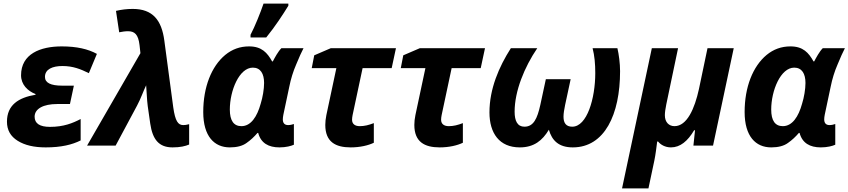

<svg xmlns="http://www.w3.org/2000/svg" viewBox="-20 -816 4755 1076"><path d="M236 10C323 10 384 -5 432 -29V-149C388 -126 337 -105 260 -105C203 -105 174 -124 174 -162C174 -207 224 -233 300 -233H372L394 -336H328C264 -336 232 -352 232 -385C232 -428 274 -446 330 -446C389 -446 431 -429 478 -406L523 -514C474 -541 410 -556 326 -556C206 -556 98 -514 98 -394C98 -342 135 -306 179 -289V-285C83 -269 19 -227 19 -134C19 -87 39 -52 79 -27C119 -2 171 10 236 10Z M947 10C990 10 1019 3 1040 -6V-120C1025 -116 1016 -115 1007 -115C978 -115 962 -137 951 -214L901 -588C886 -703 836 -766 724 -766C691 -766 659 -762 630 -755L648 -635C663 -638 680 -641 697 -641C734 -641 755 -624 762 -563L767 -518L468 0H628L748 -224C769 -263 784 -307 799 -338C802 -309 803 -256 808 -221L822 -123C835 -35 870 10 947 10Z M1268 10C1307 10 1339 2 1362 -15C1385 -31 1405 -50 1423 -71H1427C1442 -14 1485 10 1546 10C1583 10 1612 2 1627 -5V-121C1619 -118 1606 -115 1595 -115C1575 -115 1565 -126 1565 -147C1565 -154 1566 -163 1568 -173L1601 -329C1610 -374 1623 -416 1640 -455C1656 -494 1670 -525 1681 -546H1557C1538 -527 1520 -493 1509 -472H1505C1478 -520 1447 -556 1376 -556C1325 -556 1281 -540 1242 -508C1165 -444 1119 -328 1119 -188C1119 -52 1181 10 1268 10ZM1333 -109C1290 -109 1268 -140 1268 -202C1268 -309 1321 -437 1397 -437C1440 -437 1460 -403 1460 -351C1460 -316 1452 -270 1441 -235C1421 -162 1386 -109 1333 -109ZM1472 -606C1523 -669 1564 -732 1596 -784V-796H1457C1440 -746 1408 -666 1384 -621V-606Z M1865 -434 1809 -171C1805 -151 1803 -133 1803 -116C1803 -21 1860 10 1945 10C1998 10 2044 -1 2075 -16V-126C2046 -115 2023 -109 1996 -109C1971 -109 1953 -120 1953 -145C1953 -152 1954 -161 1956 -171L2012 -434H2175L2199 -546H1834L1741 -506L1727 -434Z M2364 -434 2308 -171C2304 -151 2302 -133 2302 -116C2302 -21 2359 10 2444 10C2497 10 2543 -1 2574 -16V-126C2545 -115 2522 -109 2495 -109C2470 -109 2452 -120 2452 -145C2452 -152 2453 -161 2455 -171L2511 -434H2674L2698 -546H2333L2240 -506L2226 -434Z M2893 10C2973 10 3020 -29 3056 -89C3073 -29 3111 10 3190 10C3368 10 3455 -174 3455 -417C3455 -461 3448 -513 3440 -546H3301C3312 -503 3316 -459 3316 -406C3316 -265 3270 -106 3187 -106C3152 -106 3138 -127 3138 -162C3138 -181 3142 -203 3147 -228L3178 -372H3039L3008 -228C2991 -151 2970 -106 2919 -106C2880 -106 2864 -138 2864 -190C2864 -306 2919 -440 2991 -546H2843C2776 -441 2723 -318 2723 -186C2723 -70 2778 10 2893 10Z M3614 240 3647 84C3654 51 3659 8 3663 -23H3668C3681 -6 3707 10 3740 10C3792 10 3834 -25 3870 -86H3875L3866 0H3976L4092 -546H3945L3897 -317C3873 -207 3830 -109 3760 -109C3729 -109 3706 -131 3706 -170C3706 -186 3709 -206 3714 -231L3780 -546H3633L3466 240Z M4302 10C4341 10 4373 2 4396 -15C4419 -31 4439 -50 4457 -71H4461C4476 -14 4519 10 4580 10C4617 10 4646 2 4661 -5V-121C4653 -118 4640 -115 4629 -115C4609 -115 4599 -126 4599 -147C4599 -154 4600 -163 4602 -173L4635 -329C4644 -374 4657 -416 4674 -455C4690 -494 4704 -525 4715 -546H4591C4572 -527 4554 -493 4543 -472H4539C4512 -520 4481 -556 4410 -556C4359 -556 4315 -540 4276 -508C4199 -444 4153 -328 4153 -188C4153 -52 4215 10 4302 10ZM4367 -109C4324 -109 4302 -140 4302 -202C4302 -309 4355 -437 4431 -437C4474 -437 4494 -403 4494 -351C4494 -316 4486 -270 4475 -235C4455 -162 4420 -109 4367 -109Z"/></svg>

Font: BC Sans
Style: Bold Italic
Weight: 700
Italic angle: -12°
Designer: Monotype Design Team
Province of B.C.
Foundry: Monotype Imaging Inc.
Version: Version 2.000;GOOG;noto-source:20170915:90ef993387c0